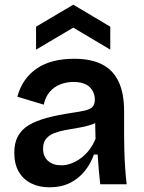

<svg xmlns="http://www.w3.org/2000/svg" viewBox="-20 -787 613 820"><path d="M191 13Q148 13 114 -3.5Q80 -20 60.5 -53Q41 -86 41 -135Q41 -176 56.5 -205Q72 -234 103 -252.5Q134 -271 180 -283.5Q226 -296 287 -305Q321 -310 343 -315Q365 -320 375 -330.5Q385 -341 385 -362Q385 -393 363 -415Q341 -437 293 -437Q265 -437 238.5 -427Q212 -417 193 -395.5Q174 -374 167 -340L54 -374Q65 -414 86 -444Q107 -474 138 -495Q169 -516 209 -526Q249 -536 297 -536Q369 -536 416 -512Q463 -488 486.5 -438.5Q510 -389 510 -312V-214Q510 -180 511 -143.5Q512 -107 514.5 -70.5Q517 -34 521 0H408Q405 -28 402 -60.5Q399 -93 397 -127H381Q368 -89 342 -56.5Q316 -24 278.5 -5.5Q241 13 191 13ZM241 -81Q261 -81 281.5 -88Q302 -95 322 -109Q342 -123 359 -144Q376 -165 388 -194L386 -280L410 -276Q393 -262 368.5 -254Q344 -246 316.5 -241.5Q289 -237 261.5 -232Q234 -227 212 -218.5Q190 -210 177 -194.5Q164 -179 164 -152Q164 -118 185.5 -99.5Q207 -81 241 -81ZM134 -575V-673L293 -767L451 -673V-575L293 -669Z"/></svg>

Font: Bricolage Grotesque 18pt SemiBold
Style: Regular
Weight: 600
Version: Version 1.001;gftools[0.9.33.dev8+g029e19f]